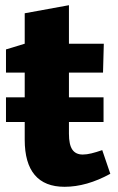

<svg xmlns="http://www.w3.org/2000/svg" viewBox="-20 -705 454 738"><path d="M228 13Q152 13 113.5 -32.5Q75 -78 75 -168V-447L96 -426H3V-515L98 -544L75 -515V-654L245 -685V-515L228 -537H379L376 -426H228L245 -447V-191Q245 -149 258 -130Q271 -111 298 -111Q313 -111 331.5 -115.5Q350 -120 373 -128L404 -37Q313 13 228 13ZM3 -236V-331H378V-236Z"/></svg>

Font: Bitter Thin ExtraBold
Style: Regular
Weight: 800
Version: Version 3.020